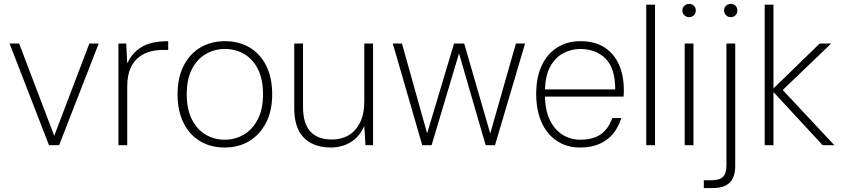

<svg xmlns="http://www.w3.org/2000/svg" viewBox="-20 -744 4315 984"><path d="M231 0 29 -521H78L258 -48L438 -521H486L283 0Z M587 0V-521H627L632 -419Q652 -461 681.5 -486Q711 -511 750.5 -522Q790 -533 842 -533V-488H811Q783 -488 752 -480.5Q721 -473 693.5 -452.5Q666 -432 649 -395Q632 -358 632 -298V0Z M1131 12Q1059 12 1004.5 -21Q950 -54 920 -115.5Q890 -177 890 -261Q890 -345 921 -406.5Q952 -468 1007 -500.5Q1062 -533 1133 -533Q1205 -533 1259.5 -500.5Q1314 -468 1344.5 -407Q1375 -346 1375 -260Q1375 -176 1343.5 -115Q1312 -54 1257.5 -21Q1203 12 1131 12ZM1131 -28Q1185 -28 1229.5 -54Q1274 -80 1301 -132Q1328 -184 1328 -261Q1328 -339 1301.5 -390.5Q1275 -442 1231 -467.5Q1187 -493 1133 -493Q1080 -493 1035.5 -467.5Q991 -442 964 -390.5Q937 -339 937 -261Q937 -184 963.5 -132Q990 -80 1034 -54Q1078 -28 1131 -28Z M1674 12Q1619 12 1577 -9Q1535 -30 1511.5 -74.5Q1488 -119 1488 -190V-521H1533V-197Q1533 -111 1570.5 -70Q1608 -29 1682 -29Q1730 -29 1767 -51Q1804 -73 1825.5 -116.5Q1847 -160 1847 -224V-521H1892V0H1853L1847 -99Q1823 -43 1777.5 -15.5Q1732 12 1674 12Z M2144 0 1993 -521H2040L2170 -57H2168L2307 -521H2359L2493 -58H2492L2624 -521H2671L2517 0H2469L2332 -472H2333L2192 0Z M2953 12Q2884 12 2833 -22.5Q2782 -57 2755 -118.5Q2728 -180 2728 -262Q2728 -348 2756.5 -408.5Q2785 -469 2836.5 -501Q2888 -533 2954 -533Q3030 -533 3079.5 -500Q3129 -467 3153 -411Q3177 -355 3177 -284Q3177 -276 3177 -268Q3177 -260 3176 -249H2759V-286H3133Q3133 -394 3083.5 -443.5Q3034 -493 2953 -493Q2907 -493 2865.5 -470.5Q2824 -448 2798.5 -400Q2773 -352 2773 -274V-257Q2773 -180 2798 -129Q2823 -78 2864 -53Q2905 -28 2953 -28Q3021 -28 3060 -56.5Q3099 -85 3118 -139H3164Q3151 -95 3124 -61Q3097 -27 3054.5 -7.5Q3012 12 2953 12Z M3292 0V-720H3337V0Z M3489 0V-521H3534V0ZM3512 -656Q3498 -656 3487.5 -666Q3477 -676 3477 -690Q3477 -705 3487.5 -714.5Q3498 -724 3512 -724Q3526 -724 3536 -714.5Q3546 -705 3546 -691Q3546 -676 3536 -666Q3526 -656 3512 -656Z M3587 220V180H3625Q3667 180 3685 162.5Q3703 145 3703 103V-521H3748V107Q3748 144 3736 169Q3724 194 3698.5 207Q3673 220 3632 220ZM3725 -656Q3711 -656 3701 -666Q3691 -676 3691 -690Q3691 -705 3701 -714.5Q3711 -724 3725 -724Q3740 -724 3749.5 -714.5Q3759 -705 3759 -691Q3759 -676 3749.5 -666Q3740 -656 3725 -656Z M4196 0 3935 -282 4181 -521H4240L3978 -270L3979 -296L4256 0ZM3899 0V-720H3944V0Z"/></svg>

Font: DM Sans 10pt ExtraLight
Style: Regular
Weight: 250
Version: Version 4.004;gftools[0.9.30]